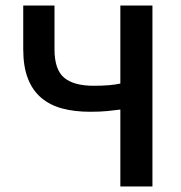

<svg xmlns="http://www.w3.org/2000/svg" viewBox="-20 -674 654 694"><path d="M415 0V-278Q392 -275 367 -272.5Q342 -270 306 -270Q249 -270 204.5 -282Q160 -294 128.5 -321Q97 -348 80.5 -391Q64 -434 64 -496V-654H177V-496Q177 -422 212 -393Q247 -364 318 -364Q350 -364 373.5 -366Q397 -368 415 -372V-654H531V0Z"/></svg>

Font: Giro Sans Semibold
Style: Regular
Weight: 600
Designer: Paul D. Hunt
Foundry: Adobe Systems Incorporated
Version: Version 1.000;PS 1.0;hotconv 1.0.88;makeotf.lib2.5.647800